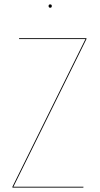

<svg xmlns="http://www.w3.org/2000/svg" viewBox="-20 -854 454 874"><path d="M215.8 -826.7Q215.8 -818.8 208.5 -818.8Q201.2 -818.8 201.2 -826.7Q201.2 -834 208.5 -834Q215.8 -834 215.8 -826.7ZM373.5 -680.2V-676.3L41 -3.9H359.9L359.4 0H36.6V-3.9L369.1 -676.3H66.9V-680.2Z"/></svg>

Font: Fira Sans Compressed Four
Style: Regular
Weight: 100
Width: 1
Designer: Carrois Corporate & Edenspiekermann AG
Foundry: Carrois Corporate GbR & Edenspiekermann AG
Version: Version 4.203;PS 004.203;hotconv 1.0.88;makeotf.lib2.5.64775